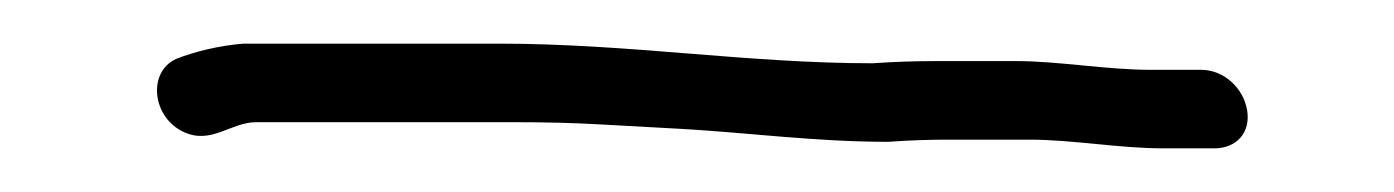

<svg xmlns="http://www.w3.org/2000/svg" viewBox="-20 -35 639 88"><path d="M513.5 33H536.5C546.8 33 553.3 25.7 551.6 15.5C549.9 5.3 540.9 -3 530.5 -3H507.5C486.9 -3 465.4 -7 445.8 -7H408.8C399.5 -7 389.9 -6.7 380 -6C322.1 -6 268.6 -15 208.5 -15H91.5C80.5 -14.1 69.3 -11.4 60.7 -8C47.5 -1.9 49.7 18.8 64.2 25.5C77 31.4 85.6 21 97.5 21H214.5C229.2 21 242.6 21.3 254.7 22L291 24C323.3 25.8 353.5 30 387 30C396.9 29.3 406.2 29 414.8 29H451.8C471.4 29 492.8 33 513.5 33Z"/></svg>

Font: CiSf OpenHand
Style: OpObl
Weight: 400
Foundry: Cannot Into Space Fonts
Version: Version 0.7892